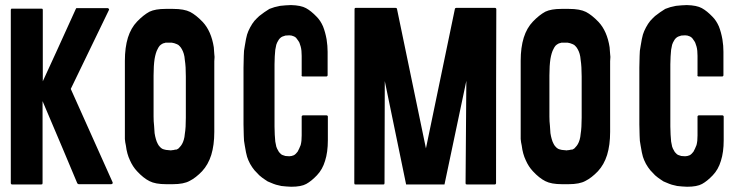

<svg xmlns="http://www.w3.org/2000/svg" viewBox="-20 -709 2883 738"><path d="M412.1 -2.9Q411.1 -2 410.2 -2Q409.2 -1 407.2 -1Q366.2 -1 282.2 -1Q281.2 -1 280.3 -2Q278.3 -2.9 277.3 -3.9Q233.4 -109.4 143.6 -320.3Q143.6 -214.8 143.6 -4.9Q143.6 -2.9 142.6 -1Q140.6 0 138.7 0Q101.6 0 26.4 0Q24.4 0 23.4 -1Q21.5 -2.9 21.5 -4.9Q21.5 -87.9 21.5 -254.9Q21.5 -393.6 21.5 -670.9Q21.5 -672.9 23.4 -674.8Q24.4 -676.8 26.4 -675.8Q64.5 -675.8 139.6 -675.8Q141.6 -675.8 143.6 -674.8Q144.5 -672.9 144.5 -670.9Q144.5 -579.1 144.5 -396.5Q187.5 -489.3 271.5 -674.8Q272.5 -676.8 273.4 -677.7Q275.4 -677.7 276.4 -677.7Q316.4 -677.7 394.5 -677.7Q395.5 -677.7 396.5 -676.8Q397.5 -675.8 398.4 -674.8Q399.4 -673.8 399.4 -672.9Q399.4 -671.9 398.4 -669.9Q349.6 -569.3 252 -367.2Q305.7 -247.1 413.1 -7.8Q413.1 -6.8 413.1 -4.9Q413.1 -3.9 412.1 -2.9Z M803.7 -473.6Q803.7 -383.8 803.7 -202.1Q803.7 -151.4 792 -113.3Q780.3 -76.2 756.8 -50.8Q732.4 -25.4 709 -13.7Q686.5 -1 643.6 -1Q641.6 -1 639.6 -1Q637.7 -1 636.7 -1Q635.7 -1 633.8 -1Q629.9 -1 626 -1Q622.1 -1 619.1 -1Q577.1 -1 554.7 -12.7Q531.2 -24.4 506.8 -50.8Q490.2 -68.4 479.5 -92.8Q467.8 -117.2 463.9 -149.4Q460.9 -162.1 460 -174.8Q460 -188.5 460 -203.1Q460 -293.9 460 -475.6Q460 -526.4 471.7 -564.5Q483.4 -601.6 506.8 -626Q531.2 -651.4 554.7 -664.1Q577.1 -674.8 616.2 -674.8Q619.1 -674.8 621.1 -674.8Q623 -674.8 625 -674.8Q627 -674.8 628.9 -674.8Q629.9 -674.8 631.8 -674.8Q635.7 -674.8 638.7 -674.8Q642.6 -674.8 645.5 -674.8Q687.5 -674.8 710.9 -663.1Q733.4 -651.4 758.8 -625Q775.4 -607.4 786.1 -583Q796.9 -558.6 801.8 -527.3Q802.7 -514.6 803.7 -501Q804.7 -496.1 804.7 -490.2Q804.7 -482.4 803.7 -473.6ZM694.3 -415Q694.3 -434.6 693.4 -450.2Q692.4 -465.8 690.4 -478.5Q689.5 -492.2 686.5 -502Q683.6 -511.7 679.7 -518.6Q675.8 -526.4 670.9 -531.2Q666 -537.1 660.2 -539.1Q649.4 -543.9 640.6 -544.9Q630.9 -544.9 625 -544.9Q622.1 -544.9 620.1 -544.9Q618.2 -544.9 616.2 -544.9Q613.3 -543.9 610.4 -543Q607.4 -543 604.5 -541Q598.6 -538.1 593.8 -533.2Q588.9 -527.3 585.9 -520.5Q582 -513.7 579.1 -503.9Q576.2 -494.1 574.2 -482.4Q572.3 -469.7 571.3 -454.1Q570.3 -437.5 570.3 -418.9Q570.3 -366.2 570.3 -260.7Q570.3 -242.2 572.3 -225.6Q573.2 -210 574.2 -197.3Q576.2 -184.6 579.1 -174.8Q582 -164.1 585.9 -157.2Q588.9 -150.4 593.8 -145.5Q598.6 -139.6 604.5 -136.7Q608.4 -134.8 618.2 -132.8Q628.9 -131.8 637.7 -130.9Q638.7 -130.9 640.6 -131.8Q642.6 -131.8 644.5 -131.8Q648.4 -132.8 653.3 -133.8Q659.2 -133.8 660.2 -134.8Q667 -137.7 670.9 -143.6Q675.8 -148.4 679.7 -155.3Q683.6 -162.1 686.5 -171.9Q689.5 -181.6 690.4 -194.3Q692.4 -206.1 693.4 -221.7Q694.3 -238.3 694.3 -256.8Q694.3 -309.6 694.3 -415Z M1139.6 -420.9Q1139.6 -445.3 1139.6 -494.1Q1139.6 -504.9 1138.7 -513.7Q1137.7 -523.4 1135.7 -530.3Q1132.8 -538.1 1130.9 -544.9Q1127.9 -550.8 1124 -555.7Q1121.1 -560.5 1118.2 -563.5Q1114.3 -567.4 1109.4 -569.3Q1104.5 -571.3 1100.6 -572.3Q1095.7 -573.2 1091.8 -573.2Q1084 -573.2 1077.1 -572.3Q1070.3 -570.3 1065.4 -568.4Q1060.5 -566.4 1055.7 -561.5Q1051.8 -557.6 1048.8 -551.8Q1044.9 -545.9 1042 -537.1Q1040 -528.3 1038.1 -517.6Q1037.1 -505.9 1036.1 -492.2Q1035.2 -477.5 1035.2 -461.9Q1035.2 -381.8 1035.2 -222.7Q1035.2 -205.1 1036.1 -191.4Q1037.1 -176.8 1038.1 -165Q1040 -154.3 1042 -145.5Q1044.9 -136.7 1048.8 -130.9Q1051.8 -124 1056.6 -120.1Q1060.5 -115.2 1065.4 -113.3Q1070.3 -111.3 1077.1 -109.4Q1084 -108.4 1091.8 -108.4Q1095.7 -108.4 1100.6 -109.4Q1104.5 -110.4 1109.4 -112.3Q1113.3 -114.3 1117.2 -118.2Q1121.1 -122.1 1124 -126Q1127 -130.9 1129.9 -137.7Q1132.8 -143.6 1135.7 -151.4Q1137.7 -159.2 1138.7 -168Q1139.6 -177.7 1139.6 -188.5Q1139.6 -212.9 1139.6 -260.7Q1139.6 -262.7 1140.6 -263.7Q1142.6 -265.6 1144.5 -265.6Q1174.8 -265.6 1235.4 -265.6Q1237.3 -265.6 1239.3 -263.7Q1240.2 -262.7 1240.2 -260.7Q1240.2 -230.5 1240.2 -169.9Q1240.2 -124 1229.5 -90.8Q1219.7 -57.6 1198.2 -35.2Q1176.8 -12.7 1157.2 -2Q1137.7 8.8 1099.6 8.8Q1090.8 8.8 1081.1 7.8Q1071.3 6.8 1061.5 5.9Q1051.8 3.9 1041 1Q1031.2 -2 1020.5 -6.8Q1014.6 -8.8 1008.8 -11.7Q1003.9 -15.6 997.1 -19.5Q992.2 -22.5 987.3 -26.4Q981.4 -31.2 976.6 -35.2Q967.8 -43.9 958 -54.7Q949.2 -65.4 941.4 -79.1Q933.6 -93.8 929.7 -106.4Q925.8 -119.1 920.9 -149.4Q917 -167 917 -187.5Q916 -207 916 -230.5Q916 -231.4 916 -233.4Q916 -234.4 916 -234.4Q916 -234.4 916 -234.4Q916 -303.7 916 -443.4Q916 -444.3 916 -444.3Q916 -444.3 916 -444.3Q916 -446.3 916 -449.2Q916 -473.6 917 -494.1Q917 -514.6 920.9 -532.2Q925.8 -563.5 929.7 -576.2Q933.6 -588.9 941.4 -603.5Q949.2 -618.2 958 -628.9Q967.8 -639.6 976.6 -647.5Q986.3 -655.3 996.1 -662.1Q1005.9 -668.9 1015.6 -674.8Q1025.4 -678.7 1035.2 -681.6Q1045.9 -684.6 1056.6 -686.5Q1067.4 -687.5 1078.1 -688.5Q1089.8 -689.5 1098.6 -689.5Q1136.7 -688.5 1156.2 -677.7Q1175.8 -667 1197.3 -644.5Q1211.9 -629.9 1221.7 -607.4Q1230.5 -585 1235.4 -557.6Q1237.3 -545.9 1238.3 -533.2Q1239.3 -521.5 1239.3 -509.8Q1239.3 -479.5 1239.3 -420.9Q1239.3 -418 1238.3 -417Q1236.3 -415 1234.4 -415Q1204.1 -415 1143.6 -415Q1141.6 -415 1139.6 -417Q1138.7 -418 1139.6 -420.9Z M1886.7 -4.9Q1886.7 -2.9 1884.8 -1Q1883.8 0 1881.8 0Q1845.7 0 1774.4 0Q1772.5 0 1770.5 -1Q1769.5 -2.9 1769.5 -4.9Q1770.5 -135.7 1772.5 -398.4Q1744.1 -265.6 1688.5 0Q1639.6 0 1541 0Q1513.7 -132.8 1459 -397.5Q1459 -266.6 1458 -4.9Q1458 -2.9 1457 -1Q1456.1 0 1453.1 0Q1418 0 1346.7 0Q1343.8 0 1342.8 -1Q1341.8 -2.9 1341.8 -4.9Q1341.8 -227.5 1342.8 -673.8Q1342.8 -675.8 1343.8 -677.7Q1344.7 -678.7 1347.7 -678.7Q1398.4 -678.7 1500 -678.7Q1502.9 -678.7 1503.9 -677.7Q1505.9 -676.8 1505.9 -674.8Q1543 -496.1 1617.2 -138.7Q1654.3 -317.4 1728.5 -674.8Q1728.5 -676.8 1730.5 -677.7Q1732.4 -678.7 1733.4 -678.7Q1783.2 -678.7 1882.8 -678.7Q1884.8 -678.7 1885.7 -677.7Q1887.7 -675.8 1887.7 -673.8Q1886.7 -451.2 1886.7 -4.9Z M2325.2 -473.6Q2325.2 -383.8 2325.2 -202.1Q2325.2 -151.4 2313.5 -113.3Q2301.8 -76.2 2278.3 -50.8Q2253.9 -25.4 2230.5 -13.7Q2208 -1 2165 -1Q2163.1 -1 2161.1 -1Q2159.2 -1 2158.2 -1Q2157.2 -1 2155.3 -1Q2151.4 -1 2147.5 -1Q2143.6 -1 2140.6 -1Q2098.6 -1 2076.2 -12.7Q2052.7 -24.4 2028.3 -50.8Q2011.7 -68.4 2001 -92.8Q1989.3 -117.2 1985.4 -149.4Q1982.4 -162.1 1981.4 -174.8Q1981.4 -188.5 1981.4 -203.1Q1981.4 -293.9 1981.4 -475.6Q1981.4 -526.4 1993.2 -564.5Q2004.9 -601.6 2028.3 -626Q2052.7 -651.4 2076.2 -664.1Q2098.6 -674.8 2137.7 -674.8Q2140.6 -674.8 2142.6 -674.8Q2144.5 -674.8 2146.5 -674.8Q2148.4 -674.8 2150.4 -674.8Q2151.4 -674.8 2153.3 -674.8Q2157.2 -674.8 2160.2 -674.8Q2164.1 -674.8 2167 -674.8Q2209 -674.8 2232.4 -663.1Q2254.9 -651.4 2280.3 -625Q2296.9 -607.4 2307.6 -583Q2318.4 -558.6 2323.2 -527.3Q2324.2 -514.6 2325.2 -501Q2326.2 -496.1 2326.2 -490.2Q2326.2 -482.4 2325.2 -473.6ZM2215.8 -415Q2215.8 -434.6 2214.8 -450.2Q2213.9 -465.8 2211.9 -478.5Q2210.9 -492.2 2208 -502Q2205.1 -511.7 2201.2 -518.6Q2197.3 -526.4 2192.4 -531.2Q2187.5 -537.1 2181.6 -539.1Q2170.9 -543.9 2162.1 -544.9Q2152.3 -544.9 2146.5 -544.9Q2143.6 -544.9 2141.6 -544.9Q2139.6 -544.9 2137.7 -544.9Q2134.8 -543.9 2131.8 -543Q2128.9 -543 2126 -541Q2120.1 -538.1 2115.2 -533.2Q2110.4 -527.3 2107.4 -520.5Q2103.5 -513.7 2100.6 -503.9Q2097.7 -494.1 2095.7 -482.4Q2093.8 -469.7 2092.8 -454.1Q2091.8 -437.5 2091.8 -418.9Q2091.8 -366.2 2091.8 -260.7Q2091.8 -242.2 2093.8 -225.6Q2094.7 -210 2095.7 -197.3Q2097.7 -184.6 2100.6 -174.8Q2103.5 -164.1 2107.4 -157.2Q2110.4 -150.4 2115.2 -145.5Q2120.1 -139.6 2126 -136.7Q2129.9 -134.8 2139.6 -132.8Q2150.4 -131.8 2159.2 -130.9Q2160.2 -130.9 2162.1 -131.8Q2164.1 -131.8 2166 -131.8Q2169.9 -132.8 2174.8 -133.8Q2180.7 -133.8 2181.6 -134.8Q2188.5 -137.7 2192.4 -143.6Q2197.3 -148.4 2201.2 -155.3Q2205.1 -162.1 2208 -171.9Q2210.9 -181.6 2211.9 -194.3Q2213.9 -206.1 2214.8 -221.7Q2215.8 -238.3 2215.8 -256.8Q2215.8 -309.6 2215.8 -415Z M2661.1 -420.9Q2661.1 -445.3 2661.1 -494.1Q2661.1 -504.9 2660.2 -513.7Q2659.2 -523.4 2657.2 -530.3Q2654.3 -538.1 2652.3 -544.9Q2649.4 -550.8 2645.5 -555.7Q2642.6 -560.5 2639.6 -563.5Q2635.7 -567.4 2630.9 -569.3Q2626 -571.3 2622.1 -572.3Q2617.2 -573.2 2613.3 -573.2Q2605.5 -573.2 2598.6 -572.3Q2591.8 -570.3 2586.9 -568.4Q2582 -566.4 2577.1 -561.5Q2573.2 -557.6 2570.3 -551.8Q2566.4 -545.9 2563.5 -537.1Q2561.5 -528.3 2559.6 -517.6Q2558.6 -505.9 2557.6 -492.2Q2556.6 -477.5 2556.6 -461.9Q2556.6 -381.8 2556.6 -222.7Q2556.6 -205.1 2557.6 -191.4Q2558.6 -176.8 2559.6 -165Q2561.5 -154.3 2563.5 -145.5Q2566.4 -136.7 2570.3 -130.9Q2573.2 -124 2578.1 -120.1Q2582 -115.2 2586.9 -113.3Q2591.8 -111.3 2598.6 -109.4Q2605.5 -108.4 2613.3 -108.4Q2617.2 -108.4 2622.1 -109.4Q2626 -110.4 2630.9 -112.3Q2634.8 -114.3 2638.7 -118.2Q2642.6 -122.1 2645.5 -126Q2648.4 -130.9 2651.4 -137.7Q2654.3 -143.6 2657.2 -151.4Q2659.2 -159.2 2660.2 -168Q2661.1 -177.7 2661.1 -188.5Q2661.1 -212.9 2661.1 -260.7Q2661.1 -262.7 2662.1 -263.7Q2664.1 -265.6 2666 -265.6Q2696.3 -265.6 2756.8 -265.6Q2758.8 -265.6 2760.7 -263.7Q2761.7 -262.7 2761.7 -260.7Q2761.7 -230.5 2761.7 -169.9Q2761.7 -124 2751 -90.8Q2741.2 -57.6 2719.7 -35.2Q2698.2 -12.7 2678.7 -2Q2659.2 8.8 2621.1 8.8Q2612.3 8.8 2602.5 7.8Q2592.8 6.8 2583 5.9Q2573.2 3.9 2562.5 1Q2552.7 -2 2542 -6.8Q2536.1 -8.8 2530.3 -11.7Q2525.4 -15.6 2518.6 -19.5Q2513.7 -22.5 2508.8 -26.4Q2502.9 -31.2 2498 -35.2Q2489.3 -43.9 2479.5 -54.7Q2470.7 -65.4 2462.9 -79.1Q2455.1 -93.8 2451.2 -106.4Q2447.3 -119.1 2442.4 -149.4Q2438.5 -167 2438.5 -187.5Q2437.5 -207 2437.5 -230.5Q2437.5 -231.4 2437.5 -233.4Q2437.5 -234.4 2437.5 -234.4Q2437.5 -234.4 2437.5 -234.4Q2437.5 -303.7 2437.5 -443.4Q2437.5 -444.3 2437.5 -444.3Q2437.5 -444.3 2437.5 -444.3Q2437.5 -446.3 2437.5 -449.2Q2437.5 -473.6 2438.5 -494.1Q2438.5 -514.6 2442.4 -532.2Q2447.3 -563.5 2451.2 -576.2Q2455.1 -588.9 2462.9 -603.5Q2470.7 -618.2 2479.5 -628.9Q2489.3 -639.6 2498 -647.5Q2507.8 -655.3 2517.6 -662.1Q2527.3 -668.9 2537.1 -674.8Q2546.9 -678.7 2556.6 -681.6Q2567.4 -684.6 2578.1 -686.5Q2588.9 -687.5 2599.6 -688.5Q2611.3 -689.5 2620.1 -689.5Q2658.2 -688.5 2677.7 -677.7Q2697.3 -667 2718.8 -644.5Q2733.4 -629.9 2743.2 -607.4Q2752 -585 2756.8 -557.6Q2758.8 -545.9 2759.8 -533.2Q2760.7 -521.5 2760.7 -509.8Q2760.7 -479.5 2760.7 -420.9Q2760.7 -418 2759.8 -417Q2757.8 -415 2755.9 -415Q2725.6 -415 2665 -415Q2663.1 -415 2661.1 -417Q2660.2 -418 2661.1 -420.9Z"/></svg>

Font: Typeface
Style: Regular
Weight: 400
Version: Version 1.0